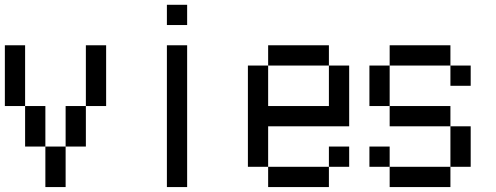

<svg xmlns="http://www.w3.org/2000/svg" viewBox="-20 -853 2040 790"><path d="M0 -416.7V-666.7H83.3V-416.7ZM83.3 -416.7H166.7V-250H83.3ZM166.7 -83.3V-250H250V-83.3ZM250 -416.7H333.3V-250H250ZM333.3 -416.7V-666.7H416.7V-416.7Z M666.7 -83.3V-666.7H750V-83.3ZM666.7 -750V-833.3H750V-750Z M1000 -166.7V-583.3H1083.3V-416.7H1333.3V-583.3H1416.7V-333.3H1083.3V-166.7ZM1083.3 -166.7H1333.3V-83.3H1083.3ZM1083.3 -583.3V-666.7H1333.3V-583.3ZM1333.3 -166.7V-250H1416.7V-166.7Z M1500 -166.7V-250H1583.3V-166.7ZM1500 -416.7V-583.3H1583.3V-416.7ZM1583.3 -166.7H1833.3V-83.3H1583.3ZM1583.3 -416.7H1833.3V-333.3H1583.3ZM1583.3 -583.3V-666.7H1833.3V-583.3ZM1833.3 -166.7V-333.3H1916.7V-166.7ZM1833.3 -583.3H1916.7V-500H1833.3Z"/></svg>

Font: GalmuriMono11 Regular
Style: Regular
Weight: 400
Designer: Lee Minseo (quiple)
Version: Version 2.399;hotconv 1.1.1;makeotfexe 2.6.0 DEVELOPMENT